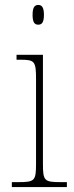

<svg xmlns="http://www.w3.org/2000/svg" viewBox="-20 -758 298 778"><path d="M135 -658C149 -658 158 -666 158 -698C158 -729 149 -738 135 -738C121 -738 112 -729 112 -698C112 -666 121 -658 135 -658ZM28 0H251V-20H227C159 -20 154 -25 154 -95V-536H47V-516H61C120 -516 126 -511 126 -438V-95C126 -25 121 -20 53 -20H28Z"/></svg>

Font: Noto Serif Thai SemiCondensed Thin
Style: Regular
Weight: 100
Width: 4
Designer: Monotype Design Team
Foundry: Monotype Imaging Inc.
Version: Version 2.002